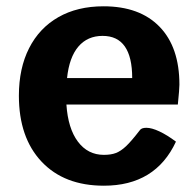

<svg xmlns="http://www.w3.org/2000/svg" viewBox="-20 -580 620 610"><path d="M545 -248H191Q196 -172 227.5 -130Q259 -88 310 -88Q333 -88 348.5 -94Q364 -100 380.5 -115.5Q397 -131 424 -166Q429 -174 445 -174Q462 -174 486.5 -162.5Q511 -151 539 -130Q474 10 310 10Q184 10 112 -66.5Q40 -143 40 -276Q40 -363 72.5 -427Q105 -491 165.5 -525.5Q226 -560 309 -560Q424 -560 487 -495Q550 -430 550 -311Q550 -297 545 -248ZM400 -332Q400 -466 306 -466Q258 -466 229 -432Q200 -398 193 -332Z"/></svg>

Font: Krub
Style: Bold
Weight: 700
Version: Version 1.000; ttfautohint (v1.6)